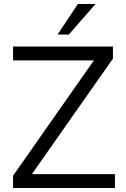

<svg xmlns="http://www.w3.org/2000/svg" viewBox="-20 -937 630 957"><path d="M139 -69H553V0H45V-61L448 -636H45V-705H543V-645ZM323 -765H267L368 -917H456Z"/></svg>

Font: wassup Sans
Style: Regular
Weight: 400
Version: Version 2.001